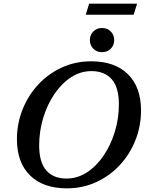

<svg xmlns="http://www.w3.org/2000/svg" viewBox="-20 -1017 790 1049"><path d="M750.5 -413.5Q750.5 -328.5 720.2 -251.8Q690 -175 635.2 -115.8Q580.5 -56.5 506.2 -22.2Q432 12 345 12Q216 12 144.2 -58.5Q72.5 -129 72.5 -256.5Q72.5 -341.5 103 -418.2Q133.5 -495 188.2 -554.2Q243 -613.5 317 -647.8Q391 -682 478.5 -682Q607.5 -682 679 -611.5Q750.5 -541 750.5 -413.5ZM194 -222.5Q194 -130.5 232.8 -86Q271.5 -41.5 343.5 -41.5Q403 -41.5 455 -75.2Q507 -109 546.2 -167Q585.5 -225 607.5 -297.5Q629.5 -370 629.5 -447.5Q629.5 -539.5 590.5 -584Q551.5 -628.5 479.5 -628.5Q420 -628.5 368.2 -594.8Q316.5 -561 277.2 -503.2Q238 -445.5 216 -372.8Q194 -300 194 -222.5ZM537.5 -732Q508 -732 489.5 -751Q471 -770 471 -798Q471 -825.5 489.5 -844.8Q508 -864 537.5 -864Q567 -864 585.5 -844.8Q604 -825.5 604 -798Q604 -770 585.5 -751Q567 -732 537.5 -732ZM448.5 -936.5 467 -997H729L710 -936.5Z"/></svg>

Font: Newsreader Text SemiBold
Style: Italic
Weight: 600
Italic angle: -17°
Designer: Hugues Gentile
Foundry: Production Type
Version: Version 1.001